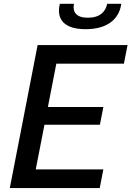

<svg xmlns="http://www.w3.org/2000/svg" viewBox="-20 -960 671 980"><path d="M30 0H489L507.5 -95.5H162.5L207 -323.5H490L507.5 -414H224.5L267.5 -635H612.5L631 -730H172ZM357.5 -940.5H285.5C266 -860 309.5 -811 417 -811C525 -811 588 -860 599 -940.5H527C519 -899.5 489 -869.5 428.5 -869.5C368 -869.5 349.5 -899.5 357.5 -940.5Z"/></svg>

Font: Monaspace Neon Medium
Style: Italic
Weight: 500
Italic angle: -11°
Designer: Riley Cran & the Lettermatic Team
Foundry: Lettermatic
Version: Version 1.200 (Monaspace Neon)